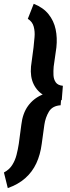

<svg xmlns="http://www.w3.org/2000/svg" viewBox="-56 -799 365 997"><path d="M88.4 -701.2 119.1 -779.3Q168.5 -759.8 196 -725.3Q223.6 -690.9 232.9 -646.7Q242.2 -602.5 236.8 -552.7L222.7 -453.1Q220.7 -430.2 221.7 -408.7Q222.7 -387.2 233.4 -371.6Q244.1 -356 270.5 -353.5L264.6 -278.8Q212.4 -280.8 174.8 -302.2Q137.2 -323.7 118.7 -361.8Q100.1 -399.9 105 -453.6L118.2 -553.2Q120.6 -577.1 123.3 -606Q126 -634.8 119.1 -660.6Q112.3 -686.5 88.4 -701.2ZM-15.6 177.7 -35.6 96.7Q-7.8 82 7.3 58.1Q22.5 34.2 29.8 5.4Q37.1 -23.4 41.5 -51.8L54.7 -150.9Q61.5 -210.4 89.6 -249Q117.7 -287.6 162.4 -306.9Q207 -326.2 265.1 -327.6L258.8 -252.4Q215.8 -249.5 197.8 -219Q179.7 -188.5 174.3 -150.9L160.6 -51.3Q153.3 4.4 132.6 49.1Q111.8 93.8 75.2 126.2Q38.6 158.7 -15.6 177.7Z"/></svg>

Font: Roboto Condensed
Style: Bold Italic
Weight: 700
Italic angle: -12°
Designer: Christian Robertson
Foundry: Google
Version: Version 3.0